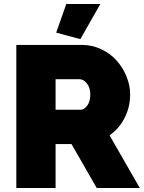

<svg xmlns="http://www.w3.org/2000/svg" viewBox="-20 -933 715 953"><path d="M378.9 -738.8 258.8 -771 309.1 -913.1H478ZM61 0V-710H387.2Q437.5 -710 482.9 -688.5Q528.3 -667 559.1 -632.3Q589.8 -597.7 607.9 -553.5Q626 -509.3 626 -463.9Q626 -402.3 598.9 -348.6Q571.8 -294.9 523.9 -261.2L673.8 0H460L335 -217.8H255.9V0ZM255.9 -388.2H378.9Q397.9 -388.2 413.1 -408.9Q428.2 -429.7 428.2 -463.9Q428.2 -498 411.1 -519Q394 -540 374 -540H255.9Z"/></svg>

Font: Rawline Black
Style: Regular
Weight: 900
Designer: Matt McInerney, Pablo Impallari, Rodrigo Fuenzalida
Foundry: Matt McInerney, Pablo Impallari, Rodrigo Fuenzalida
Version: Version 4.020;PS 004.020;hotconv 1.0.88;makeotf.lib2.5.64775